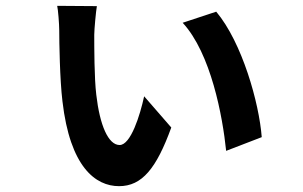

<svg xmlns="http://www.w3.org/2000/svg" viewBox="-20 -600 1040 658"><path d="M312 -579 176 -580C179 -568 183 -517 183 -496C183 -456 185 -327 194 -253C220 -28 307 38 388 38C467 38 516 -23 567 -163L474 -270C460 -205 428 -103 390 -103C351 -103 322 -171 310 -275C303 -332 303 -439 303 -481C303 -499 309 -563 312 -579ZM721 -560 606 -522C703 -417 743 -201 755 -83L877 -130C868 -247 810 -454 721 -560Z"/></svg>

Font: Noto Sans CJK KR Bold
Style: Regular
Weight: 700
Designer: Ryoko NISHIZUKA (kana & ideographs); Paul D. Hunt (Latin, Greek & Cyrillic); Wenlong ZHANG (bopomofo); Sandoll Communica
Foundry: Adobe Systems Incorporated
Version: Version 1.004;PS 1.004;hotconv 1.0.82;makeotf.lib2.5.63406